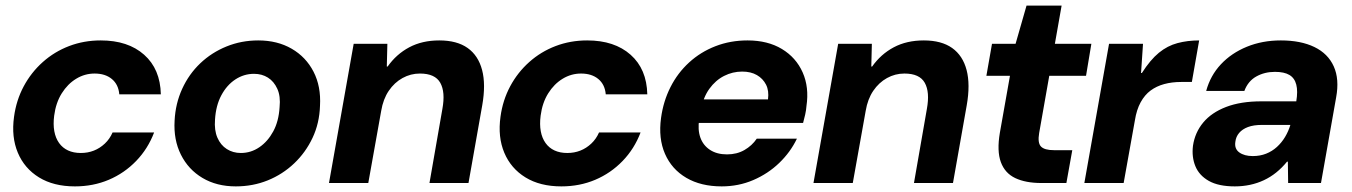

<svg xmlns="http://www.w3.org/2000/svg" viewBox="-20 -652 4817 684"><path d="M247 12Q171 12 119 -20Q67 -52 43.5 -108Q20 -164 30 -236Q38 -295 64.5 -344.5Q91 -394 132.5 -431Q174 -468 226.5 -488Q279 -508 339 -508Q436 -508 493.5 -457Q551 -406 553 -316H405Q402 -351 378.5 -370.5Q355 -390 317 -390Q282 -390 251.5 -371.5Q221 -353 200 -319.5Q179 -286 173 -240Q169 -209 173.5 -184.5Q178 -160 190.5 -142.5Q203 -125 222.5 -116Q242 -107 268 -107Q293 -107 314.5 -115.5Q336 -124 353.5 -140.5Q371 -157 381 -180H529Q507 -122 465 -78.5Q423 -35 367.5 -11.5Q312 12 247 12Z M820 12Q752 12 701.5 -18Q651 -48 624.5 -101Q598 -154 602 -222Q605 -283 629 -335.5Q653 -388 693.5 -426.5Q734 -465 787 -486.5Q840 -508 900 -508Q968 -508 1019 -478.5Q1070 -449 1097 -396.5Q1124 -344 1120 -275Q1118 -213 1093.5 -161Q1069 -109 1028 -70Q987 -31 934 -9.5Q881 12 820 12ZM838 -107Q874 -107 904 -127.5Q934 -148 953.5 -184Q973 -220 976 -270Q980 -309 968 -335.5Q956 -362 934.5 -375.5Q913 -389 885 -389Q849 -389 818.5 -369Q788 -349 768.5 -312.5Q749 -276 746 -226Q743 -188 754.5 -161.5Q766 -135 788 -121Q810 -107 838 -107Z M1152 0 1240 -496H1360L1358 -415H1361Q1392 -459 1438 -483.5Q1484 -508 1545 -508Q1608 -508 1646 -481Q1684 -454 1697.5 -402.5Q1711 -351 1698 -277L1649 0H1510L1556 -264Q1567 -324 1548.5 -357Q1530 -390 1476 -390Q1443 -390 1414 -374Q1385 -358 1365 -328.5Q1345 -299 1338 -257L1292 0Z M1980 12Q1904 12 1852 -20Q1800 -52 1776.5 -108Q1753 -164 1763 -236Q1771 -295 1797.5 -344.5Q1824 -394 1865.5 -431Q1907 -468 1959.5 -488Q2012 -508 2072 -508Q2169 -508 2226.5 -457Q2284 -406 2286 -316H2138Q2135 -351 2111.5 -370.5Q2088 -390 2050 -390Q2015 -390 1984.5 -371.5Q1954 -353 1933 -319.5Q1912 -286 1906 -240Q1902 -209 1906.5 -184.5Q1911 -160 1923.5 -142.5Q1936 -125 1955.5 -116Q1975 -107 2001 -107Q2026 -107 2047.5 -115.5Q2069 -124 2086.5 -140.5Q2104 -157 2114 -180H2262Q2240 -122 2198 -78.5Q2156 -35 2100.5 -11.5Q2045 12 1980 12Z M2551 12Q2477 12 2425 -18.5Q2373 -49 2349 -104Q2325 -159 2335 -232Q2343 -291 2368.5 -341.5Q2394 -392 2435 -429.5Q2476 -467 2529 -487.5Q2582 -508 2643 -508Q2715 -508 2765.5 -477.5Q2816 -447 2839.5 -394Q2863 -341 2853 -274Q2852 -260 2848.5 -244Q2845 -228 2841 -214H2430L2445 -298H2716Q2720 -329 2709 -350.5Q2698 -372 2676.5 -384.5Q2655 -397 2624 -397Q2590 -397 2559.5 -381.5Q2529 -366 2507 -335.5Q2485 -305 2476 -257L2471 -228Q2465 -190 2475 -162Q2485 -134 2509.5 -118Q2534 -102 2570 -102Q2605 -102 2632 -117.5Q2659 -133 2676 -158H2819Q2796 -110 2756 -71.5Q2716 -33 2663.5 -10.5Q2611 12 2551 12Z M2878 0 2966 -496H3086L3084 -415H3087Q3118 -459 3164 -483.5Q3210 -508 3271 -508Q3334 -508 3372 -481Q3410 -454 3423.5 -402.5Q3437 -351 3424 -277L3375 0H3236L3282 -264Q3293 -324 3274.5 -357Q3256 -390 3202 -390Q3169 -390 3140 -374Q3111 -358 3091 -328.5Q3071 -299 3064 -257L3018 0Z M3690 0Q3634 0 3597 -17.5Q3560 -35 3545.5 -74.5Q3531 -114 3542 -179L3578 -382H3494L3514 -496H3598L3637 -632H3762L3738 -496H3868L3849 -382H3718L3682 -178Q3676 -143 3688.5 -130Q3701 -117 3735 -117H3800L3779 0Z M3843 0 3931 -496H4052L4045 -392H4048Q4078 -439 4108.5 -464Q4139 -489 4175 -498.5Q4211 -508 4252 -508L4226 -360H4188Q4155 -360 4127.5 -352.5Q4100 -345 4079 -329.5Q4058 -314 4043.5 -287.5Q4029 -261 4023 -223L3983 0Z M4379 12Q4321 12 4286.5 -7.5Q4252 -27 4238.5 -60Q4225 -93 4230 -133Q4237 -180 4266.5 -215.5Q4296 -251 4348 -271Q4400 -291 4474 -291H4598Q4604 -327 4598 -350.5Q4592 -374 4573.5 -385Q4555 -396 4522 -396Q4485 -396 4455.5 -379.5Q4426 -363 4413 -328H4277Q4292 -383 4329.5 -423Q4367 -463 4422 -485.5Q4477 -508 4543 -508Q4614 -508 4662.5 -484.5Q4711 -461 4731.5 -415.5Q4752 -370 4740 -305L4686 0H4569L4568 -76H4565Q4547 -54 4526.5 -37.5Q4506 -21 4482.5 -10Q4459 1 4433 6.5Q4407 12 4379 12ZM4443 -96Q4469 -96 4490.5 -104.5Q4512 -113 4529 -128.5Q4546 -144 4558 -164Q4570 -184 4577 -207H4476Q4446 -207 4426 -199.5Q4406 -192 4394.5 -178.5Q4383 -165 4381 -147Q4377 -122 4395 -109Q4413 -96 4443 -96Z"/></svg>

Font: DM Sans 36pt ExtraBold
Style: Italic
Weight: 800
Italic angle: -10°
Designer: Colophon Foundry, Jonny Pinhorn
Foundry: Colophon Foundry
Version: Version 4.004;gftools[0.9.30]